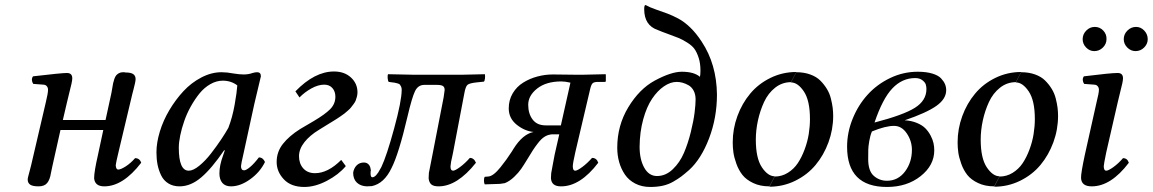

<svg xmlns="http://www.w3.org/2000/svg" viewBox="-20 -723 4533 755"><path d="M102.1 -71.8 160.2 -320.8Q168.9 -356.4 168.9 -370.1Q168.9 -377.9 164.3 -383.8Q159.7 -389.6 150.9 -390.1L110.8 -393.1Q106 -399.9 105.5 -408.2Q105 -416.5 109.9 -422.9Q222.2 -436 243.2 -436Q264.2 -436 264.2 -415Q264.2 -407.2 261 -393.3Q257.8 -379.4 252 -356.2Q246.1 -333 243.2 -319.8L227.1 -251H395L418 -356.9Q419.4 -363.3 421.4 -376Q423.3 -388.7 424.8 -395.5Q426.3 -402.3 429.4 -411.9Q432.6 -421.4 436.8 -426.5Q440.9 -431.6 447.8 -435.3Q454.6 -439 463.9 -439Q471.2 -439 473.1 -438Q495.1 -438 504.2 -431.4Q513.2 -424.8 513.2 -412.1Q513.2 -406.7 511 -396.2Q508.8 -385.7 505.1 -371.8Q501.5 -357.9 500 -352.1L445.8 -124Q436.5 -84.5 436 -79.1Q435.1 -76.2 435.1 -71.8Q436.5 -56.2 444.8 -56.2Q454.6 -56.2 473.9 -68.4Q493.2 -80.6 511.2 -101.1Q529.3 -101.1 535.2 -83Q463.9 9.8 390.1 9.8Q353 9.8 350.1 -22Q350.1 -47.9 365.2 -113.8L386.2 -211.9H217.8L186 -69.8Q185.1 -65.4 183.1 -55.9Q181.2 -46.4 180.2 -42Q176.3 -16.6 165.5 -3.4Q154.8 9.8 131.8 9.8Q107.9 9.8 98.4 2.9Q88.9 -3.9 88.9 -17.1Q88.9 -21 91.1 -29.8Q93.3 -38.6 96.9 -51.8Q100.6 -64.9 102.1 -71.8Z M877.9 -220.2Q894 -261.7 902.8 -311.8Q911.6 -361.8 913.1 -387.2Q888.7 -405.8 856 -405.8Q831.1 -405.8 807.1 -392.1Q783.2 -378.4 764.9 -356Q746.6 -333.5 730.7 -305.2Q714.8 -276.9 704.6 -247.3Q694.3 -217.8 688.7 -190.4Q683.1 -163.1 683.1 -142.1Q683.1 -51.8 722.2 -51.8Q739.7 -51.8 763.7 -71.3Q787.6 -90.8 810.1 -119.9Q832.5 -148.9 849.6 -174.6Q866.7 -200.2 877.9 -220.2ZM991.2 -439Q1005.9 -439 1005.9 -422.9Q1003.4 -413.1 980 -314L938 -121.1Q927.7 -76.7 927.7 -69.8Q927.7 -53.2 939.9 -53.2Q947.8 -53.2 963.4 -66.2Q979 -79.1 998 -104Q1014.2 -104 1022 -85.9Q1002 -45.4 963.4 -17.8Q924.8 9.8 888.2 9.8Q865.7 9.8 854.2 -3.9Q842.8 -17.6 842.8 -41Q842.8 -72.8 856.9 -110.8L863.8 -130.9L861.8 -132.8Q813 -61 771.5 -25.6Q730 9.8 686 9.8Q660.6 9.8 642.1 -1.7Q623.5 -13.2 613.8 -33.2Q604 -53.2 599.6 -75.4Q595.2 -97.7 595.2 -124Q595.2 -161.6 608.4 -205.3Q621.6 -249 646 -290Q670.4 -331.1 701.4 -364.5Q732.4 -397.9 772 -418.5Q811.5 -439 851.1 -439Q872.6 -439 897.9 -434.1Q920.9 -430.2 938 -430.2Q957.5 -430.2 973.1 -436Q983.4 -439 991.2 -439Z M1157.7 -339.8 1141.6 -363.8Q1217.3 -441.9 1293.5 -441.9Q1334.5 -441.9 1360.1 -418.2Q1385.7 -394.5 1385.7 -359.9Q1385.7 -351.6 1383.5 -343Q1381.3 -334.5 1378.7 -327.6Q1376 -320.8 1369.9 -313Q1363.8 -305.2 1359.9 -300Q1356 -294.9 1347.2 -287.4Q1338.4 -279.8 1334.2 -276.4Q1330.1 -272.9 1319.1 -265.6Q1308.1 -258.3 1304.9 -256.1Q1301.8 -253.9 1290 -246.8Q1278.3 -239.7 1276.9 -238.8L1234.9 -212.9Q1197.8 -190.4 1176.8 -163.6Q1155.8 -136.7 1155.8 -108.9Q1155.8 -79.6 1172.6 -60.8Q1189.5 -42 1218.8 -42Q1269.5 -42 1321.8 -94.2L1339.8 -69.8Q1311.5 -36.1 1265.4 -12Q1219.2 12.2 1176.8 12.2Q1124.5 12.2 1096.2 -17.8Q1067.9 -47.9 1067.9 -85.9Q1067.9 -126 1092.5 -157.2Q1117.2 -188.5 1160.6 -215.8L1213.9 -247.1Q1258.3 -273.4 1278.6 -293.9Q1298.8 -314.5 1298.8 -342.8Q1298.8 -363.3 1287.1 -376.7Q1275.4 -390.1 1254.9 -390.1Q1231 -390.1 1204.3 -375.2Q1177.7 -360.4 1157.7 -339.8Z M1680.7 -115.2 1724.6 -340.8Q1728.5 -365.2 1728.5 -369.1Q1728.5 -380.4 1721.7 -384.8Q1714.8 -389.2 1697.8 -389.2H1648.4Q1624 -389.2 1612.1 -364.7Q1600.1 -340.3 1582.5 -265.1Q1547.9 -117.2 1519.5 -62Q1490.7 -1.5 1442.4 8.8Q1439 8.8 1432.4 9.3Q1425.8 9.8 1422.4 9.8Q1397.5 8.8 1383.1 -5.1Q1368.7 -19 1368.7 -43.9Q1371.6 -62 1382.8 -73Q1394 -84 1411.6 -84Q1423.3 -83.5 1429.9 -75.9Q1436.5 -68.4 1437.5 -57.1Q1439.5 -53.7 1437.5 -49.8Q1435.5 -25.9 1444.3 -25.9Q1458.5 -25.9 1475.6 -59.1Q1478.5 -64.9 1479.5 -65.9Q1500.5 -109.9 1530 -218.3Q1559.6 -326.7 1559.6 -370.1Q1559.6 -377.4 1557.1 -382.6Q1554.7 -387.7 1552.5 -390.4Q1550.3 -393.1 1542.5 -395.3Q1534.7 -397.5 1531.5 -397.9Q1528.3 -398.4 1516.1 -399.9Q1511.2 -400.4 1508.8 -400.9Q1505.4 -403.8 1504.4 -415.8Q1503.4 -427.7 1506.3 -431.2Q1580.6 -429.2 1602.5 -429.2H1800.8L1886.7 -431.2Q1888.2 -424.8 1887 -414.1Q1885.7 -403.3 1882.3 -401.9L1853.5 -398.9Q1826.2 -396 1818.4 -389.4Q1810.5 -382.8 1805.7 -355L1761.7 -124Q1760.3 -116.2 1757.8 -105.2Q1755.4 -94.2 1753.9 -87.4Q1752.4 -80.6 1752.4 -76.2Q1751.5 -73.2 1751.5 -67.9Q1751.5 -51.8 1761.7 -51.8Q1769.5 -51.8 1789.1 -66.2Q1808.6 -80.6 1827.6 -102.1Q1843.8 -102.1 1851.6 -83Q1777.8 9.8 1704.6 9.8Q1684.6 9.8 1675.8 2Q1667 -5.9 1665.5 -22Q1665.5 -34.2 1666.5 -43Q1668 -52.7 1673.3 -77.6Q1678.7 -102.5 1680.7 -115.2Z M2125.5 -230H2185.5L2223.1 -397.9Q2202.6 -402.8 2187.5 -402.8Q2127.9 -402.8 2092.5 -375Q2057.1 -347.2 2057.1 -311Q2057.1 -275.9 2074.5 -252.9Q2091.8 -230 2125.5 -230ZM2161.1 -115.2 2179.2 -194.8H2153.3Q2147.5 -194.8 2143.6 -193.8Q2131.3 -191.9 2119.9 -184.3Q2108.4 -176.8 2096.2 -161.1Q2084 -145.5 2075.7 -132.6Q2067.4 -119.6 2053.2 -96.2Q2039.6 -73.7 2029.5 -59.1Q2019.5 -44.4 2001.7 -27.3Q1983.9 -10.3 1965.3 -2.9Q1947.8 0 1946.3 0L1886.2 2Q1883.3 -2.4 1883.1 -12.5Q1882.8 -22.5 1886.2 -27.8L1899.4 -28.8Q1909.7 -29.3 1921.9 -38.6Q1934.1 -47.9 1948 -65.2Q1961.9 -82.5 1970.9 -95.2Q1980 -107.9 1993.2 -127.9Q1994.1 -129.4 1996.3 -133.1Q1998.5 -136.7 1999.5 -138.2Q2035.2 -195.3 2078.1 -204.1Q2043 -207.5 2011.7 -232.7Q1980.5 -257.8 1980.5 -296.9Q1980.5 -329.6 1996.1 -356Q2011.7 -382.3 2037.4 -398.2Q2063 -414.1 2093 -422.1Q2123 -430.2 2154.3 -430.2L2239.3 -429.2H2275.4L2361.3 -431.2L2362.3 -429.2V-403.8Q2362.3 -400.9 2357.4 -400.9H2331.5Q2314.9 -400.9 2309.6 -394.8Q2304.2 -388.7 2300.3 -371.1L2242.2 -124Q2232.4 -81.1 2232.4 -68.8Q2232.4 -51.8 2242.2 -51.8Q2250 -51.8 2269.8 -66.4Q2289.6 -81.1 2308.1 -102.1Q2326.2 -102.1 2332.5 -83Q2261.7 9.8 2186.5 9.8H2185.5Q2147.9 9.8 2146.5 -22.9Q2146.5 -25.9 2147 -32.2Q2147.5 -38.6 2147.5 -42Q2148.9 -52.7 2154.1 -77.9Q2159.2 -103 2161.1 -115.2Z M2715.3 -332Q2715.3 -351.6 2707.8 -366Q2700.2 -380.4 2688 -387.5Q2675.8 -394.5 2664.1 -397.7Q2652.3 -400.9 2641.1 -400.9Q2616.2 -400.9 2590.8 -383.5Q2565.4 -366.2 2544.2 -334.7Q2522.9 -303.2 2509.3 -253.7Q2495.6 -204.1 2495.1 -146Q2495.1 -96.2 2513.4 -63.5Q2531.7 -30.8 2563.5 -30.8Q2597.7 -30.8 2625.5 -57.4Q2653.3 -84 2669.4 -121.6Q2685.5 -159.2 2696.5 -203.9Q2707.5 -248.5 2711.4 -280.8Q2715.3 -313 2715.3 -332ZM2661.1 -440.9Q2709 -440.9 2732.4 -420.9Q2734.4 -429.7 2734.4 -445.8Q2734.4 -474.1 2727.3 -495.8Q2720.2 -517.6 2710.7 -530.8Q2701.2 -543.9 2681.9 -555.9Q2662.6 -567.9 2648.9 -573.5Q2635.3 -579.1 2608.2 -588.9Q2581.1 -598.6 2566.4 -605Q2513.2 -623 2513.2 -687Q2513.2 -703.1 2518.1 -703.1H2519Q2535.6 -693.8 2559.8 -685.5Q2584 -677.2 2604.2 -669.7Q2624.5 -662.1 2647.5 -649.9Q2670.4 -637.7 2694.1 -615Q2717.8 -592.3 2739.3 -559.1Q2797.9 -470.7 2799.3 -351.1Q2799.3 -260.3 2768.3 -179Q2737.3 -97.7 2689.5 -54.2Q2670.4 -37.6 2658.7 -28.8Q2647 -20 2627.7 -8.8Q2608.4 2.4 2586.2 7.3Q2564 12.2 2537.1 12.2Q2503.9 12.2 2478.3 -1Q2452.6 -14.2 2437.5 -36.4Q2422.4 -58.6 2414.8 -85.4Q2407.2 -112.3 2407.2 -142.1Q2407.2 -229.5 2450.7 -301.3Q2494.1 -373 2554.2 -405.8Q2619.1 -440.9 2661.1 -440.9Z M3090.3 -398.9 3111.3 -439Q3141.6 -439 3166 -430.2Q3190.4 -421.4 3205.6 -406.2Q3220.7 -391.1 3231.4 -373.5Q3242.2 -356 3247.3 -335.4Q3252.4 -314.9 3254.4 -298.8Q3256.3 -282.7 3256.3 -267.1Q3256.3 -213.9 3237.8 -163.3Q3219.2 -112.8 3187 -74.2Q3154.8 -35.6 3107.2 -12.2Q3059.6 11.2 3005.4 11.2L3026.4 -28.8Q3054.2 -28.8 3077.9 -43.5Q3101.6 -58.1 3117.2 -81.5Q3132.8 -105 3144 -135.3Q3155.3 -165.5 3160.2 -195.8Q3165 -226.1 3165 -254.9Q3165 -327.6 3141.1 -363.3Q3117.2 -398.9 3090.3 -398.9ZM3026.4 -29.8 3005.4 9.8Q2969.2 9.8 2941.9 -3.2Q2914.6 -16.1 2899.7 -34.9Q2884.8 -53.7 2875.7 -78.9Q2866.7 -104 2864 -123.5Q2861.3 -143.1 2861.3 -163.1Q2861.3 -216.3 2879.6 -266.4Q2897.9 -316.4 2930.2 -355Q2962.4 -393.6 3009.8 -416.7Q3057.1 -439.9 3111.3 -439.9L3090.3 -399.9Q3055.7 -399.9 3028.1 -378.2Q3000.5 -356.4 2984.6 -322Q2968.8 -287.6 2960.4 -249.3Q2952.1 -210.9 2952.1 -173.8Q2952.1 -101.1 2975.8 -65.4Q2999.5 -29.8 3026.4 -29.8Z M3565.9 -133.8Q3565.9 -168.5 3545.9 -198.2Q3525.9 -228 3495.6 -228Q3461.9 -228 3408.7 -206.1Q3401.9 -190.4 3398.2 -168.5Q3394.5 -146.5 3394.3 -134Q3394 -121.6 3394 -97.2Q3394 -50.8 3416 -31.5Q3438 -12.2 3467.8 -12.2Q3511.2 -12.2 3538.6 -48.3Q3565.9 -84.5 3565.9 -133.8ZM3623 -373Q3623 -382.3 3620.4 -390.9Q3617.7 -399.4 3606.9 -407.7Q3596.2 -416 3578.6 -416Q3527.8 -416 3489.3 -375.7Q3450.7 -335.4 3418.9 -241.2Q3532.2 -270.5 3577.6 -299.1Q3623 -327.6 3623 -373ZM3588.9 -440.9Q3622.1 -440.9 3645.8 -433.8Q3669.4 -426.8 3680.4 -415Q3691.4 -403.3 3696 -392.1Q3700.7 -380.9 3700.7 -368.2Q3700.7 -334 3662.1 -306.6Q3623.5 -279.3 3537.6 -250Q3564 -248.5 3585.2 -239.7Q3606.4 -231 3618.9 -218.3Q3631.3 -205.6 3639.6 -189.7Q3647.9 -173.8 3650.9 -159.7Q3653.8 -145.5 3653.8 -131.8Q3653.8 -72.8 3600.1 -30.3Q3546.4 12.2 3467.8 12.2Q3311 12.2 3311 -146Q3311 -202.1 3332.8 -255.9Q3354.5 -309.6 3391.4 -350.3Q3428.2 -391.1 3480 -416Q3531.7 -440.9 3588.9 -440.9Z M3974.6 -398.9 3995.6 -439Q4025.9 -439 4050.3 -430.2Q4074.7 -421.4 4089.8 -406.2Q4105 -391.1 4115.7 -373.5Q4126.5 -356 4131.6 -335.4Q4136.7 -314.9 4138.7 -298.8Q4140.6 -282.7 4140.6 -267.1Q4140.6 -213.9 4122.1 -163.3Q4103.5 -112.8 4071.3 -74.2Q4039.1 -35.6 3991.5 -12.2Q3943.8 11.2 3889.6 11.2L3910.6 -28.8Q3938.5 -28.8 3962.2 -43.5Q3985.8 -58.1 4001.5 -81.5Q4017.1 -105 4028.3 -135.3Q4039.6 -165.5 4044.4 -195.8Q4049.3 -226.1 4049.3 -254.9Q4049.3 -327.6 4025.4 -363.3Q4001.5 -398.9 3974.6 -398.9ZM3910.6 -29.8 3889.6 9.8Q3853.5 9.8 3826.2 -3.2Q3798.8 -16.1 3783.9 -34.9Q3769 -53.7 3760 -78.9Q3751 -104 3748.3 -123.5Q3745.6 -143.1 3745.6 -163.1Q3745.6 -216.3 3763.9 -266.4Q3782.2 -316.4 3814.5 -355Q3846.7 -393.6 3894 -416.7Q3941.4 -439.9 3995.6 -439.9L3974.6 -399.9Q3939.9 -399.9 3912.4 -378.2Q3884.8 -356.4 3868.9 -322Q3853 -287.6 3844.7 -249.3Q3836.4 -210.9 3836.4 -173.8Q3836.4 -101.1 3860.1 -65.4Q3883.8 -29.8 3910.6 -29.8Z M4375 -319.8 4330.1 -124Q4320.3 -76.2 4320.3 -69.8Q4320.3 -51.8 4330.1 -51.8Q4338.4 -51.8 4358.2 -65.9Q4377.9 -80.1 4396 -101.1Q4413.1 -101.1 4418.9 -83Q4348.6 9.8 4272.9 9.8Q4232.4 9.8 4231 -22.9Q4230 -40 4246.1 -115.2L4292 -320.8Q4301.3 -357.4 4301.3 -370.1Q4301.3 -377.9 4296.6 -383.8Q4292 -389.6 4283.2 -390.1L4243.2 -393.1Q4238.3 -399.9 4237.8 -408.2Q4237.3 -416.5 4242.2 -422.9Q4347.7 -436 4375 -436Q4396 -436 4396 -415Q4396 -407.2 4392.8 -393.3Q4389.6 -379.4 4383.8 -356.2Q4377.9 -333 4375 -319.8ZM4237.3 -568.8Q4237.3 -588.4 4251.5 -602.8Q4265.6 -617.2 4285.2 -617.2Q4304.7 -617.2 4318.4 -602.8Q4332 -588.4 4331.1 -568.8Q4331.1 -550.3 4316.9 -536.1Q4302.7 -522 4283.2 -522Q4264.6 -522 4251 -536.1Q4237.3 -550.3 4237.3 -568.8ZM4398.9 -568.8Q4398.9 -588.4 4413.3 -602.8Q4427.7 -617.2 4447.3 -617.2Q4465.8 -617.2 4479.5 -602.8Q4493.2 -588.4 4493.2 -568.8Q4493.2 -550.3 4479 -536.1Q4464.8 -522 4445.3 -522Q4426.8 -522 4412.8 -536.1Q4398.9 -550.3 4398.9 -568.8Z"/></svg>

Font: Common Serif News
Style: Italic
Weight: 450
Italic angle: -12°
Designer: Philipp H. Poll, Khaled Hosny
Foundry: Stefan Peev, Context Ltd.
Version: Version 1.026